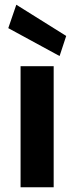

<svg xmlns="http://www.w3.org/2000/svg" viewBox="-20 -792 314 812"><path d="M67 0V-512H207V0ZM232 -555 15 -673 49 -772 260 -640Z"/></svg>

Font: DM Sans 12pt ExtraBold
Style: Regular
Weight: 800
Version: Version 4.004;gftools[0.9.30]